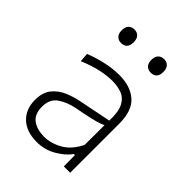

<svg xmlns="http://www.w3.org/2000/svg" viewBox="-208 -819 933 933"><g transform="rotate(45 258.5 -352.5)"><path d="M212.5 9.5Q142 9.5 102 -28.2Q62 -66 62 -129Q62 -181.5 87 -212Q112 -242.5 148.8 -257.8Q185.5 -273 221 -280L388.5 -313.5Q391 -376.5 374 -408.2Q357 -440 327.2 -450.5Q297.5 -461 262 -461Q227.5 -461 185 -452Q142.5 -443 86.5 -420L83 -466Q119.5 -481.5 169.8 -493.2Q220 -505 267.5 -505Q343.5 -505 388.5 -465.8Q433.5 -426.5 433.5 -338.5V0H390L389 -77H382Q357.5 -43 312.2 -16.8Q267 9.5 212.5 9.5ZM220 -34Q266 -34 312.5 -60.2Q359 -86.5 387.5 -146L388 -281.5Q379 -277 364 -271.8Q349 -266.5 319 -259.5Q289 -252.5 235.5 -242.5Q183.5 -233 146.5 -208.2Q109.5 -183.5 109.5 -131Q109.5 -78 140.8 -56Q172 -34 220 -34ZM365.5 -620.5Q347.5 -620.5 336 -632.2Q324.5 -644 324.5 -666.5Q324.5 -690.5 336.2 -702Q348 -713.5 366.5 -713.5Q385 -713.5 396.2 -701.5Q407.5 -689.5 407.5 -666.5Q407.5 -620.5 365.5 -620.5ZM161.5 -620.5Q144 -620.5 132.5 -632.2Q121 -644 121 -666.5Q121 -690.5 132.5 -702Q144 -713.5 162.5 -713.5Q181.5 -713.5 192.5 -701.5Q203.5 -689.5 203.5 -666.5Q203.5 -620.5 161.5 -620.5Z"/></g></svg>

Font: Commissioner ExtraLight
Style: Regular
Weight: 200
Designer: Kostas Bartsokas
Foundry: Kostas Bartsokas
Version: Version 1.000; ttfautohint (v1.8.3)